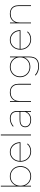

<svg xmlns="http://www.w3.org/2000/svg" viewBox="1851 -2634 979 4722"><g transform="rotate(-90 2341.0 -272.5)"><path d="M366 3Q295 3 239 -30.5Q183 -64 150.5 -123.5Q118 -183 118 -259Q118 -336 150.5 -394.5Q183 -453 239 -486.5Q295 -520 366 -520Q437 -520 494 -486.5Q551 -453 584 -394.5Q617 -336 617 -259Q617 -183 584 -123.5Q551 -64 494 -30.5Q437 3 366 3ZM115 0V-742H135V-330L125 -260L135 -190V0ZM366 -16Q432 -16 484.5 -47Q537 -78 567 -133Q597 -188 597 -259Q597 -331 567 -385.5Q537 -440 484.5 -470.5Q432 -501 366 -501Q300 -501 247.5 -470.5Q195 -440 165 -385.5Q135 -331 135 -259Q135 -188 165 -133Q195 -78 247.5 -47Q300 -16 366 -16Z M983 3Q908 3 850 -30.5Q792 -64 758.5 -123.5Q725 -183 725 -259Q725 -336 756 -394.5Q787 -453 841.5 -486.5Q896 -520 964 -520Q1032 -520 1086.5 -487.5Q1141 -455 1172.5 -397Q1204 -339 1204 -264Q1204 -263 1204 -262Q1204 -261 1204 -259H736V-278H1193L1185 -263Q1185 -331 1156 -385Q1127 -439 1077.5 -470Q1028 -501 964 -501Q901 -501 851 -470Q801 -439 772.5 -385Q744 -331 744 -263V-259Q744 -188 775 -133Q806 -78 860 -47Q914 -16 983 -16Q1035 -16 1081.5 -36Q1128 -56 1159 -96L1173 -82Q1139 -40 1089 -18.5Q1039 3 983 3Z M1373 0V-742H1393V0Z M1953 0V-123V-140V-338Q1953 -419 1911 -460Q1869 -501 1789 -501Q1731 -501 1683 -481Q1635 -461 1601 -429L1587 -443Q1624 -478 1677 -499Q1730 -520 1788 -520Q1878 -520 1925.5 -474Q1973 -428 1973 -339V0ZM1756 3Q1698 3 1657 -15Q1616 -33 1594.5 -66Q1573 -99 1573 -142Q1573 -179 1590.5 -210.5Q1608 -242 1648 -261.5Q1688 -281 1757 -281H1964V-262H1756Q1668 -262 1630.5 -228.5Q1593 -195 1593 -143Q1593 -85 1636 -50.5Q1679 -16 1756 -16Q1831 -16 1879.5 -50.5Q1928 -85 1953 -148L1963 -135Q1942 -73 1889.5 -35Q1837 3 1756 3Z M2197 0V-517H2217V-370L2215 -373Q2238 -441 2294 -480.5Q2350 -520 2434 -520Q2498 -520 2544 -495.5Q2590 -471 2615.5 -423Q2641 -375 2641 -305V0H2621V-305Q2621 -401 2572 -451Q2523 -501 2435 -501Q2367 -501 2318 -473.5Q2269 -446 2243 -396.5Q2217 -347 2217 -281V0Z M3073 197Q3003 197 2942 174Q2881 151 2844 111L2858 97Q2898 136 2953 157Q3008 178 3073 178Q3185 178 3238.5 125Q3292 72 3292 -43V-209L3302 -269L3292 -329V-517H3312V-46Q3312 79 3252.5 138Q3193 197 3073 197ZM3058 -17Q2986 -17 2928.5 -49.5Q2871 -82 2837.5 -139Q2804 -196 2804 -269Q2804 -343 2837.5 -399.5Q2871 -456 2928.5 -488Q2986 -520 3058 -520Q3131 -520 3187.5 -488Q3244 -456 3276.5 -399.5Q3309 -343 3309 -269Q3309 -196 3276.5 -139Q3244 -82 3187.5 -49.5Q3131 -17 3058 -17ZM3058 -36Q3126 -36 3178.5 -65.5Q3231 -95 3261.5 -148Q3292 -201 3292 -269Q3292 -338 3261.5 -390Q3231 -442 3178.5 -471.5Q3126 -501 3058 -501Q2991 -501 2938 -471.5Q2885 -442 2854.5 -390Q2824 -338 2824 -269Q2824 -201 2854.5 -148Q2885 -95 2938 -65.5Q2991 -36 3058 -36Z M3739 3Q3664 3 3606 -30.5Q3548 -64 3514.5 -123.5Q3481 -183 3481 -259Q3481 -336 3512 -394.5Q3543 -453 3597.5 -486.5Q3652 -520 3720 -520Q3788 -520 3842.5 -487.5Q3897 -455 3928.5 -397Q3960 -339 3960 -264Q3960 -263 3960 -262Q3960 -261 3960 -259H3492V-278H3949L3941 -263Q3941 -331 3912 -385Q3883 -439 3833.5 -470Q3784 -501 3720 -501Q3657 -501 3607 -470Q3557 -439 3528.5 -385Q3500 -331 3500 -263V-259Q3500 -188 3531 -133Q3562 -78 3616 -47Q3670 -16 3739 -16Q3791 -16 3837.5 -36Q3884 -56 3915 -96L3929 -82Q3895 -40 3845 -18.5Q3795 3 3739 3Z M4129 0V-517H4149V-370L4147 -373Q4170 -441 4226 -480.5Q4282 -520 4366 -520Q4430 -520 4476 -495.5Q4522 -471 4547.5 -423Q4573 -375 4573 -305V0H4553V-305Q4553 -401 4504 -451Q4455 -501 4367 -501Q4299 -501 4250 -473.5Q4201 -446 4175 -396.5Q4149 -347 4149 -281V0Z"/></g></svg>

Font: Montserrat Thin Thin
Style: Regular
Weight: 250
Version: Version 9.000